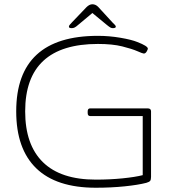

<svg xmlns="http://www.w3.org/2000/svg" viewBox="-20 -874 845 900"><path d="M429 6Q244 6 150 -85Q56 -176 56 -352Q56 -706 439 -706Q492 -706 544.5 -697Q597 -688 624 -677Q673 -658 673 -646Q673 -642 667.5 -632.5Q662 -623 654 -623Q649 -623 624 -634Q599 -645 553 -656.5Q507 -668 439 -668Q98 -668 98 -352Q98 -195 181.5 -113.5Q265 -32 429 -32Q495 -32 554.5 -38Q614 -44 649 -53V-330H403Q391 -330 391 -344V-352Q391 -366 403 -366H672Q688 -366 688 -352V-45Q688 -32 684 -26.5Q680 -21 666 -17Q627 -7 564 -0.5Q501 6 429 6ZM316 -742Q303 -742 303 -749Q303 -754 308 -759Q313 -764 318 -770L385 -840Q399 -854 413 -854Q428 -854 440 -842L507 -769Q512 -764 517.5 -758.5Q523 -753 523 -749Q523 -745 518.5 -743.5Q514 -742 509 -742Q503 -742 497.5 -745Q492 -748 481 -757L413 -813L346 -757Q336 -748 329.5 -745Q323 -742 316 -742Z"/></svg>

Font: Asap Expanded Thin
Style: Regular
Weight: 100
Width: 7
Designer: Pablo Cosgaya
Foundry: Omnibus-Type
Version: Version 3.001; ttfautohint (v1.8.4.7-5d5b)